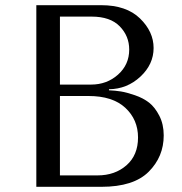

<svg xmlns="http://www.w3.org/2000/svg" viewBox="-20 -720 701 740"><path d="M120 0V-700H370Q467 -700 519.5 -649Q572 -598 572 -535Q572 -472 521 -424.5Q470 -377 400 -376V-372Q424 -371 446 -367.5Q468 -364 500 -353Q532 -342 554.5 -324.5Q577 -307 594 -274Q611 -241 611 -198Q611 -116 553 -58Q495 0 371 0ZM211 -44H356Q423 -44 467.5 -83Q512 -122 512 -190Q512 -259 463 -304.5Q414 -350 321 -350H211ZM211 -394H331Q392 -394 435 -432.5Q478 -471 478 -529Q478 -581 441.5 -618.5Q405 -656 333 -656H211Z"/></svg>

Font: Tenor Sans
Style: Regular
Weight: 400
Designer: Denis Masharov
Foundry: Denis Masharov
Version: Version 1.1